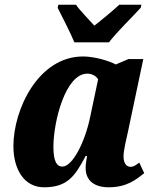

<svg xmlns="http://www.w3.org/2000/svg" viewBox="-20 -786 683 816"><path d="M296 -606H443C479 -653 544 -715 578 -753L581 -766H487C465 -745 412 -701 381 -677C360 -701 317 -744 303 -766H228L225 -753C244 -715 281 -644 296 -606ZM167 10C267 10 299 -38 344 -123H350C346 -102 344 -85 344 -72C344 -16 384 10 442 10C520 10 560 -24 593 -50L572 -95C557 -85 550 -77 535 -77C518 -77 505 -91 505 -122C505 -148 519 -204 524 -227L589 -535H526L472 -512C445 -527 382 -546 333 -546C143 -546 37 -321 37 -165C37 -66 83 10 167 10ZM245 -78C223 -78 207 -97 207 -162C207 -269 258 -473 351 -473C369 -473 387 -465 397 -449L363 -288C342 -185 289 -78 245 -78Z"/></svg>

Font: Noto Serif Condensed Black
Style: Italic
Weight: 900
Width: 3
Italic angle: -12°
Designer: Monotype Design Team
Foundry: Monotype Imaging Inc.
Version: Version 2.013